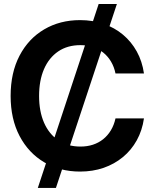

<svg xmlns="http://www.w3.org/2000/svg" viewBox="-20 -839 766 952"><path d="M167.5 92.8 469.2 -819.3H559.6L257.3 92.8ZM377 11.7Q277.3 11.7 199.5 -34.2Q121.6 -80.1 77.1 -164.6Q32.7 -249 32.7 -363.3Q32.7 -478.5 76.9 -563Q121.1 -647.5 199.2 -693.4Q277.3 -739.3 377 -739.3Q439.9 -739.3 493.9 -720.7Q547.9 -702.1 589.6 -667.2Q631.3 -632.3 658.2 -583.7Q685.1 -535.2 693.8 -474.6H552.7Q545.9 -507.8 530.3 -533.9Q514.6 -560.1 492.2 -578.1Q469.7 -596.2 441.2 -605.7Q412.6 -615.2 378.9 -615.2Q314.5 -615.2 268.6 -584Q222.7 -552.7 198.2 -496.3Q173.8 -439.9 173.8 -363.3Q173.8 -287.1 198.2 -231Q222.7 -174.8 268.6 -143.6Q314.5 -112.3 378.9 -112.3Q412.6 -112.3 440.9 -121.6Q469.2 -130.9 491.7 -148.9Q514.2 -167 529.8 -192.9Q545.4 -218.8 552.7 -252H693.8Q685.1 -191.9 658.2 -143.3Q631.3 -94.7 589.4 -60.1Q547.4 -25.4 493.7 -6.8Q439.9 11.7 377 11.7Z"/></svg>

Font: Inter Cardless Display
Style: Bold
Weight: 700
Designer: Rasmus Andersson
Foundry: rsms
Version: Version 4.001;git-9221beed3